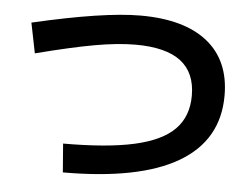

<svg xmlns="http://www.w3.org/2000/svg" viewBox="-51 -769 1102 848"><g transform="rotate(5 500.0 -345.0)"><path d="M795 -372Q795 -474 729 -524.5Q663 -575 528 -575Q451 -575 349 -557Q247 -539 88 -498L61 -632Q375 -705 539 -705Q733 -705 836 -622.5Q939 -540 939 -385Q939 -187 767 -86Q595 15 257 15L247 -112Q443 -112 563 -139Q683 -166 739 -223Q795 -280 795 -372Z"/></g></svg>

Font: Enso
Style: Bold
Weight: 700
Designer: Coji Morishita
Foundry: UNDERFOREST DESIGN
Version: Version 1.000